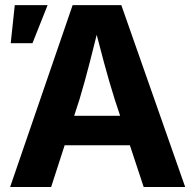

<svg xmlns="http://www.w3.org/2000/svg" viewBox="-20 -748 781 768"><path d="M20.5 0 270.5 -727.5H465.3L720.7 0H554.7L438.5 -351.6Q417 -419.9 395.5 -499.5Q374 -579.1 349.6 -674.3H383.3Q359.9 -579.1 339.1 -498.8Q318.4 -418.5 298.3 -351.6L184.6 0ZM177.2 -167V-284.7H564V-167ZM22.9 -575.2 39.1 -727.5H170.4L109.9 -575.2Z"/></svg>

Font: Inter 17pt
Style: Bold
Weight: 700
Version: Version 4.001;git-66647c0bb